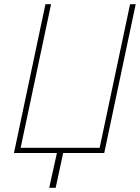

<svg xmlns="http://www.w3.org/2000/svg" viewBox="-20 -734 671 921"><path d="M216 167 253 0H47L198 -714H225L79 -25H458L604 -714H631L480 0H283L247 167Z"/></svg>

Font: Noto Sans Disp Thin
Style: Italic
Weight: 100
Italic angle: -12°
Designer: Monotype Design Team
Foundry: Monotype Imaging Inc.
Version: Version 2.000;GOOG;noto-source:20170915:90ef993387c0